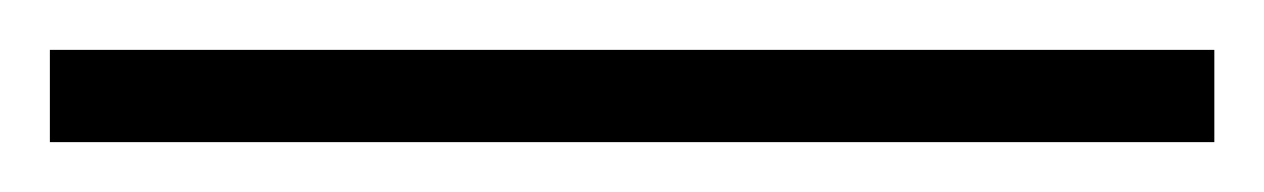

<svg xmlns="http://www.w3.org/2000/svg" viewBox="-23 57 507 77"><path d="M-3 77C-3 77 -3 114 -3 114C-3 114 464 114 464 114C464 114 464 77 464 77C464 77 -3 77 -3 77Z"/></svg>

Font: BUSH 25 TRIRONG
Style: Regular
Weight: 400
Designer: Katatrad Team
Foundry: CadsonDemak